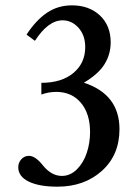

<svg xmlns="http://www.w3.org/2000/svg" viewBox="-20 -683 509 714"><path d="M193.8 11.2Q125.5 11.2 86.7 -7.8Q47.9 -26.9 47.9 -61Q47.9 -78.1 59.3 -90.8Q70.8 -103.5 87.9 -103.5Q111.3 -103.5 139.6 -67.9Q171.4 -28.8 210 -28.8Q241.2 -28.8 265.9 -53.2Q290.5 -77.6 302.7 -114.5Q314.9 -151.4 314.9 -191.9Q314.9 -260.3 280.8 -300.8Q246.6 -341.3 189 -341.3Q161.6 -341.3 133.8 -331.5V-375Q209 -375 252.9 -411.6Q296.9 -448.2 296.9 -507.8Q296.9 -551.8 272 -579.6Q247.1 -607.4 212.4 -607.4Q159.2 -607.4 109.9 -531.2L78.6 -554.2Q113.8 -607.9 154.5 -635.5Q195.3 -663.1 247.6 -663.1Q311.5 -663.1 351.6 -625.5Q391.6 -587.9 391.6 -525.4Q391.6 -481.4 368.9 -444.6Q346.2 -407.7 292 -375.5Q424.3 -332 424.3 -202.6Q424.3 -106.4 358.9 -47.6Q293.5 11.2 193.8 11.2Z"/></svg>

Font: Elstob 8pt Medium
Style: Regular
Weight: 500
Designer: Peter S. Baker
Version: Version 1.015